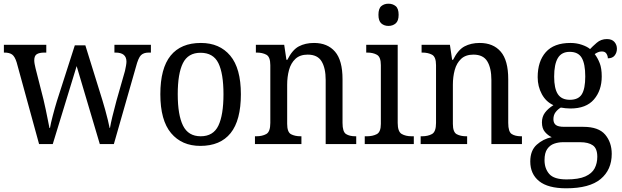

<svg xmlns="http://www.w3.org/2000/svg" viewBox="-20 -778 3362 1037"><path d="M70 -441Q60 -473 45.5 -483.5Q31 -494 4 -494H1V-536H230V-494H220Q193 -494 179 -485.5Q165 -477 165 -452Q165 -444 167 -432.5Q169 -421 172 -409L215 -240Q221 -216 227 -186.5Q233 -157 238.5 -130Q244 -103 247 -87H250Q254 -111 265 -153Q276 -195 287 -231L384 -533H441L533 -237Q540 -214 548 -185.5Q556 -157 562.5 -130Q569 -103 572 -87H574Q578 -111 587 -148.5Q596 -186 609 -234L655 -395Q658 -408 660.5 -422.5Q663 -437 663 -445Q663 -494 604 -494H598V-536H795V-494H783Q756 -494 741.5 -480Q727 -466 714 -416L595 0H519L394 -421L265 0H191Z M1062 10Q962 10 904 -59Q846 -128 846 -269Q846 -409 901.5 -477.5Q957 -546 1065 -546Q1166 -546 1223.5 -477.5Q1281 -409 1281 -269Q1281 -128 1225.5 -59Q1170 10 1062 10ZM1064 -42Q1132 -42 1159.5 -99.5Q1187 -157 1187 -269Q1187 -381 1159.5 -437Q1132 -493 1063 -493Q996 -493 968 -437Q940 -381 940 -269Q940 -157 968.5 -99.5Q997 -42 1064 -42Z M1357 0V-42H1365Q1396 -42 1418 -54Q1440 -66 1440 -114V-426Q1440 -471 1418.5 -482.5Q1397 -494 1367 -494H1362V-536H1515L1527 -455H1532Q1559 -509 1594 -527.5Q1629 -546 1676 -546Q1749 -546 1789.5 -499Q1830 -452 1830 -350V-114Q1830 -66 1849 -54Q1868 -42 1899 -42H1904V0H1739V-346Q1739 -410 1717 -446.5Q1695 -483 1642 -483Q1600 -483 1575.5 -460Q1551 -437 1541 -400Q1531 -363 1531 -320V-109Q1531 -64 1552 -53Q1573 -42 1603 -42H1608V0Z M2078 -638Q2055 -638 2039.5 -651.5Q2024 -665 2024 -698Q2024 -732 2039.5 -745Q2055 -758 2078 -758Q2101 -758 2117 -745Q2133 -732 2133 -698Q2133 -665 2117 -651.5Q2101 -638 2078 -638ZM1950 0V-42H1962Q1993 -42 2015 -53.5Q2037 -65 2037 -109V-426Q2037 -470 2016 -482Q1995 -494 1964 -494H1958V-536H2128V-114Q2128 -67 2149.5 -54.5Q2171 -42 2203 -42H2215V0Z M2252 0V-42H2260Q2291 -42 2313 -54Q2335 -66 2335 -114V-426Q2335 -471 2313.5 -482.5Q2292 -494 2262 -494H2257V-536H2410L2422 -455H2427Q2454 -509 2489 -527.5Q2524 -546 2571 -546Q2644 -546 2684.5 -499Q2725 -452 2725 -350V-114Q2725 -66 2744 -54Q2763 -42 2794 -42H2799V0H2634V-346Q2634 -410 2612 -446.5Q2590 -483 2537 -483Q2495 -483 2470.5 -460Q2446 -437 2436 -400Q2426 -363 2426 -320V-109Q2426 -64 2447 -53Q2468 -42 2498 -42H2503V0Z M3038 239Q2940 239 2892 200.5Q2844 162 2844 94Q2844 35 2879 3.5Q2914 -28 2960 -37Q2940 -46 2923.5 -65Q2907 -84 2907 -117Q2907 -147 2923 -169Q2939 -191 2969 -210Q2929 -228 2906.5 -269.5Q2884 -311 2884 -361Q2884 -447 2928 -496.5Q2972 -546 3061 -546Q3094 -546 3123 -536Q3152 -526 3167 -513Q3180 -527 3203 -547Q3226 -567 3258 -567Q3285 -567 3298.5 -551.5Q3312 -536 3312 -515Q3312 -494 3300 -478.5Q3288 -463 3263 -463Q3263 -476 3255.5 -488Q3248 -500 3231 -500Q3219 -500 3210 -496Q3201 -492 3192 -486Q3208 -465 3219 -437Q3230 -409 3230 -365Q3230 -290 3188 -241Q3146 -192 3061 -192Q3049 -192 3034 -193.5Q3019 -195 3009 -197Q2993 -188 2981 -172.5Q2969 -157 2969 -134Q2969 -114 2981.5 -103.5Q2994 -93 3028 -93H3130Q3213 -93 3248.5 -51Q3284 -9 3284 53Q3284 139 3224 189Q3164 239 3038 239ZM3058 -239Q3104 -239 3122.5 -269Q3141 -299 3141 -365Q3141 -433 3122 -465.5Q3103 -498 3057 -498Q3013 -498 2993 -464.5Q2973 -431 2973 -364Q2973 -300 2993 -269.5Q3013 -239 3058 -239ZM3040 191Q3105 191 3141 175Q3177 159 3191.5 131.5Q3206 104 3206 69Q3206 24 3182 7Q3158 -10 3113 -10H3021Q2996 -10 2973 -2Q2950 6 2935.5 27Q2921 48 2921 87Q2921 132 2946.5 161.5Q2972 191 3040 191Z"/></svg>

Font: Noto Serif Hebrew SemiCondensed
Style: Regular
Weight: 400
Width: 4
Designer: Monotype Design Team
Foundry: Monotype Imaging Inc.
Version: Version 2.004; ttfautohint (v1.8.4.7-5d5b)